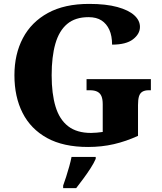

<svg xmlns="http://www.w3.org/2000/svg" viewBox="-20 -744 831 985"><path d="M432 10Q305 10 221.5 -36Q138 -82 96 -164.5Q54 -247 54 -358Q54 -466 97.5 -548.5Q141 -631 226 -677.5Q311 -724 437 -724Q524 -724 582 -708Q640 -692 669 -665.5Q698 -639 698 -606Q698 -570 662.5 -542.5Q627 -515 555 -515Q555 -560 541 -591Q527 -622 501 -639Q475 -656 434 -656Q366 -656 324.5 -621Q283 -586 264 -519.5Q245 -453 245 -358Q245 -263 265 -197Q285 -131 329.5 -96.5Q374 -62 447 -62Q461 -62 476.5 -63.5Q492 -65 507 -67V-209Q507 -235 500.5 -250.5Q494 -266 479.5 -273.5Q465 -281 441 -281H424V-338H754V-281H743Q723 -281 710.5 -273.5Q698 -266 693 -249.5Q688 -233 688 -205V-47Q627 -19 564.5 -4.5Q502 10 432 10ZM304 208Q311 189 319.5 162.5Q328 136 335.5 109Q343 82 347 61H471V71Q462 92 445 118.5Q428 145 408 172Q388 199 371 221H304Z"/></svg>

Font: Noto Serif Bengali ExtraBold
Style: Regular
Weight: 800
Designer: Juan Bruce, Universal Thirst, Indian Type Foundry and the Monotype Design Team.
Foundry: Monotype Imaging Inc.
Version: Version 2.003